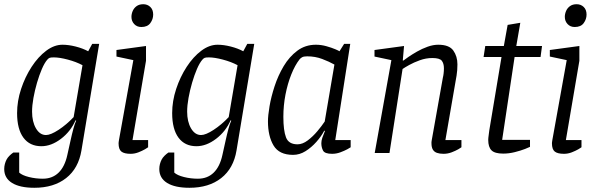

<svg xmlns="http://www.w3.org/2000/svg" viewBox="-23 -725 2832 910"><path d="M140 165Q71 165 34 142Q-3 119 -3 76Q-3 64 0 52.5Q3 41 8 31.5Q13 22 21.5 13.5Q30 5 40 -2H68V93Q82 106 114 114Q146 122 180 122Q225 122 254.5 93.5Q284 65 296 10Q304 -25 311 -57.5Q318 -90 325 -115.5Q332 -141 338 -153L335 -155Q312 -102 266 -67Q220 -32 173 -32Q118 -32 88 -72.5Q58 -113 58 -189Q58 -246 77 -303.5Q96 -361 127 -408.5Q158 -456 196 -484.5Q234 -513 273 -513Q302 -513 335.5 -504.5Q369 -496 395 -482L414 -517H447L363 -12Q349 73 290.5 119Q232 165 140 165ZM195 -85Q217 -85 254.5 -109.5Q292 -134 326 -170L368 -416Q338 -432 298.5 -442.5Q259 -453 232 -453Q218 -453 212.5 -451Q207 -449 201 -442Q188 -427 175.5 -398Q163 -369 152.5 -333Q142 -297 135.5 -261Q129 -225 129 -196Q129 -148 147.5 -116.5Q166 -85 195 -85Z M596 4Q566 4 552.5 -6.5Q539 -17 539 -46Q539 -47 539.5 -52Q540 -57 541 -62L609 -440L529 -457V-488L669 -507V-437L605 -61H679V-27Q677 -25 664 -17.5Q651 -10 633 -3Q615 4 596 4ZM647 -597Q626 -597 613 -611Q600 -625 600 -645Q600 -659 606 -673Q612 -687 624.5 -696Q637 -705 656 -705Q676 -705 689.5 -692Q703 -679 703 -656Q703 -634 689.5 -615.5Q676 -597 647 -597Z M875 165Q806 165 769 142Q732 119 732 76Q732 64 735 52.5Q738 41 743 31.5Q748 22 756.5 13.5Q765 5 775 -2H803V93Q817 106 849 114Q881 122 915 122Q960 122 989.5 93.5Q1019 65 1031 10Q1039 -25 1046 -57.5Q1053 -90 1060 -115.5Q1067 -141 1073 -153L1070 -155Q1047 -102 1001 -67Q955 -32 908 -32Q853 -32 823 -72.5Q793 -113 793 -189Q793 -246 812 -303.5Q831 -361 862 -408.5Q893 -456 931 -484.5Q969 -513 1008 -513Q1037 -513 1070.5 -504.5Q1104 -496 1130 -482L1149 -517H1182L1098 -12Q1084 73 1025.5 119Q967 165 875 165ZM930 -85Q952 -85 989.5 -109.5Q1027 -134 1061 -170L1103 -416Q1073 -432 1033.5 -442.5Q994 -453 967 -453Q953 -453 947.5 -451Q942 -449 936 -442Q923 -427 910.5 -398Q898 -369 887.5 -333Q877 -297 870.5 -261Q864 -225 864 -196Q864 -148 882.5 -116.5Q901 -85 930 -85Z M1366 9Q1300 9 1273.5 -35.5Q1247 -80 1247 -150Q1247 -177 1254.5 -221.5Q1262 -266 1278.5 -316.5Q1295 -367 1321.5 -411.5Q1348 -456 1386 -484.5Q1424 -513 1474 -513Q1499 -513 1524 -506Q1549 -499 1566.5 -491.5Q1584 -484 1586 -482L1608 -517H1637L1566 -61H1639V-27Q1637 -25 1623 -17.5Q1609 -10 1590 -3Q1571 4 1551 4Q1516 4 1508 -11.5Q1500 -27 1500 -46Q1500 -58 1504.5 -71.5Q1509 -85 1517 -104L1514 -106Q1500 -79 1476.5 -52.5Q1453 -26 1425 -8.5Q1397 9 1366 9ZM1387 -41Q1411 -41 1435.5 -59.5Q1460 -78 1481 -103Q1502 -128 1516 -149L1562 -419Q1537 -433 1504 -445.5Q1471 -458 1433 -458Q1417 -458 1409.5 -454Q1402 -450 1397 -444Q1375 -416 1357.5 -372Q1340 -328 1330 -276.5Q1320 -225 1320 -171Q1320 -107 1332.5 -74Q1345 -41 1387 -41Z M2079 4Q2061 4 2048 -0.5Q2035 -5 2028.5 -16Q2022 -27 2022 -46Q2022 -48 2022 -51.5Q2022 -55 2023 -59L2076 -357Q2078 -364 2079.5 -376.5Q2081 -389 2081 -401Q2081 -424 2071 -437Q2061 -450 2026 -450Q1996 -450 1967 -439.5Q1938 -429 1916.5 -417Q1895 -405 1885 -398L1823 0H1753L1832 -440L1752 -457V-488L1892 -507L1886 -438H1889Q1895 -443 1912.5 -455Q1930 -467 1953.5 -480.5Q1977 -494 2003.5 -503.5Q2030 -513 2054 -513Q2106 -513 2125.5 -485.5Q2145 -458 2145 -420Q2145 -406 2144 -392.5Q2143 -379 2141 -367Q2139 -355 2137 -344L2088 -61H2164V-27Q2162 -25 2149 -17.5Q2136 -10 2117.5 -3Q2099 4 2079 4Z M2362 3Q2322 3 2306.5 -12.5Q2291 -28 2291 -62Q2291 -70 2293 -83.5Q2295 -97 2296 -107L2354 -455H2269L2277 -507H2365L2383 -607L2443 -617L2424 -507H2546L2539 -455H2416L2357 -62H2489V-29Q2486 -27 2465.5 -19Q2445 -11 2417 -4Q2389 3 2362 3Z M2650 4Q2620 4 2606.5 -6.5Q2593 -17 2593 -46Q2593 -47 2593.5 -52Q2594 -57 2595 -62L2663 -440L2583 -457V-488L2723 -507V-437L2659 -61H2733V-27Q2731 -25 2718 -17.5Q2705 -10 2687 -3Q2669 4 2650 4ZM2701 -597Q2680 -597 2667 -611Q2654 -625 2654 -645Q2654 -659 2660 -673Q2666 -687 2678.5 -696Q2691 -705 2710 -705Q2730 -705 2743.5 -692Q2757 -679 2757 -656Q2757 -634 2743.5 -615.5Q2730 -597 2701 -597Z"/></svg>

Font: Faustina Light Light
Style: Italic
Weight: 300
Italic angle: -8°
Version: Version 1.200